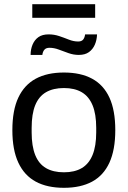

<svg xmlns="http://www.w3.org/2000/svg" viewBox="-20 -884 610 916"><path d="M285 12Q205 12 150.5 -17.5Q96 -47 67.5 -108Q39 -169 39 -263Q39 -358 67.5 -418.5Q96 -479 150.5 -508.5Q205 -538 285 -538Q365 -538 419.5 -508.5Q474 -479 502 -418.5Q530 -358 530 -263Q530 -169 502 -108Q474 -47 419.5 -17.5Q365 12 285 12ZM285 -62Q336 -62 370 -82Q404 -102 421.5 -144.5Q439 -187 439 -252V-274Q439 -340 421.5 -382Q404 -424 370 -444Q336 -464 285 -464Q234 -464 199.5 -444Q165 -424 148 -382Q131 -340 131 -274V-252Q131 -187 148 -144.5Q165 -102 199.5 -82Q234 -62 285 -62ZM126 -622Q126 -649 135.5 -671.5Q145 -694 163.5 -707Q182 -720 212 -720Q238 -720 262 -712Q286 -704 308.5 -695Q331 -686 353 -686Q369 -686 376.5 -695Q384 -704 386 -720H443Q442 -693 432.5 -671Q423 -649 404.5 -635.5Q386 -622 356 -622Q331 -622 307 -630.5Q283 -639 260.5 -647.5Q238 -656 216 -656Q200 -656 192 -647Q184 -638 182 -622ZM134 -799V-864H434V-799Z"/></svg>

Font: Archivo SemiBold
Style: Regular
Weight: 400
Version: Version 2.001